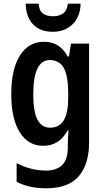

<svg xmlns="http://www.w3.org/2000/svg" viewBox="-20 -779 568 1039"><path d="M218 -553Q260 -553 291.5 -534Q323 -515 347 -473H353L364 -543H462V-9Q462 111 405.5 175.5Q349 240 229 240Q138 240 70 205V104Q148 144 229 144Q286 144 316.5 114Q347 84 347 17V4Q347 -32 351 -73H346Q301 10 214 10Q133 10 87 -63Q41 -136 41 -269Q41 -405 88 -479Q135 -553 218 -553ZM249 -454Q160 -454 160 -267Q160 -176 182.5 -132Q205 -88 251 -88Q300 -88 324.5 -127Q349 -166 349 -250V-274Q349 -369 325 -411.5Q301 -454 249 -454ZM416 -759Q415 -689 373 -648Q331 -607 266 -607Q199 -607 160 -646Q121 -685 119 -759H189Q192 -721 212.5 -706Q233 -691 267 -691Q299 -691 321 -706Q343 -721 347 -759Z"/></svg>

Font: Noto Sans Devanagari Condensed SemiBold
Style: Regular
Weight: 600
Width: 3
Designer: Jelle Bosma - Monotype Design Team
Foundry: Monotype Imaging Inc.
Version: Version 2.004; ttfautohint (v1.8.4.7-5d5b)